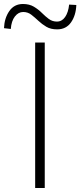

<svg xmlns="http://www.w3.org/2000/svg" viewBox="-68 -941 402 961"><path d="M108 0V-728H156V0ZM218 -794Q186 -794 164 -807Q142 -820 124 -837Q106 -854 88.5 -867.5Q71 -881 48 -881Q24 -881 6.5 -858.5Q-11 -836 -14 -796L-48 -800Q-46 -850 -21.5 -885.5Q3 -921 47 -921Q79 -921 101.5 -907.5Q124 -894 141.5 -876.5Q159 -859 176.5 -846Q194 -833 217 -833Q242 -833 258 -856Q274 -879 278 -918L314 -916Q312 -864 287.5 -829Q263 -794 218 -794Z"/></svg>

Font: Noto Sans JP ExtraLight
Style: Regular
Weight: 250
Designer: Ryoko NISHIZUKA  (kana, bopomofo & ideographs); Paul D. Hunt (Latin, Greek & Cyrillic); Sandoll Communications , Soo-you
Foundry: Adobe
Version: Version 2.004-H2;hotconv 1.0.118;makeotfexe 2.5.65603